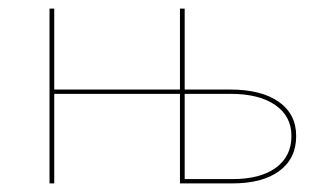

<svg xmlns="http://www.w3.org/2000/svg" viewBox="-20 -426 737 446"><path d="M515 -218Q587 -218 627.5 -189.5Q668 -161 668 -110Q668 -58 629 -29Q590 0 520 0H398V-208H106V0H95V-406H106V-218H398V-406H409V-218ZM520 -10Q585 -10 621 -36.5Q657 -63 657 -110Q657 -156 619.5 -182Q582 -208 515 -208H409V-10Z"/></svg>

Font: EauTestInfant Hairline
Style: Italic
Weight: 250
Italic angle: -12°
Designer: Christian Thalmann (Catharsis Fonts)
Version: Version 0.001;PS 000.001;hotconv 1.0.88;makeotf.lib2.5.64775